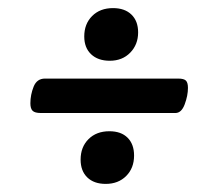

<svg xmlns="http://www.w3.org/2000/svg" viewBox="-20 -488 539 474"><path d="M188 -398Q188 -429 207.5 -448.5Q227 -468 259 -468Q288 -468 304.5 -452Q321 -436 321 -408Q321 -378 301.5 -358Q282 -338 251 -338Q222 -338 205 -354Q188 -370 188 -398ZM55 -233Q55 -254 63 -274Q71 -294 91 -294H420Q434 -294 439 -289Q444 -284 444 -271Q444 -252 436 -230.5Q428 -209 413 -209H81Q66 -209 60.5 -214.5Q55 -220 55 -233ZM179 -94Q179 -125 198.5 -144.5Q218 -164 250 -164Q279 -164 295 -148Q311 -132 311 -104Q311 -73 291.5 -53.5Q272 -34 241 -34Q212 -34 195.5 -50Q179 -66 179 -94Z"/></svg>

Font: AkayaTelivigala
Style: Regular
Weight: 400
Designer: Vaishnavi Murthy Yerkadithaya ( vaishnavimurthy@gmail.com ), Juan Luis Blanco Aristondo ( juan@blancoletters.com )
Version: Version 1.000